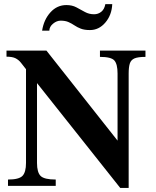

<svg xmlns="http://www.w3.org/2000/svg" viewBox="-20 -907 762 937"><path d="M566.9 10.3 160.6 -501.5V-111.8Q160.6 -65.4 178.5 -48.1Q196.3 -30.8 252 -30.8V0H19V-30.8Q72.3 -30.8 89.6 -48.6Q106.9 -66.4 106.9 -111.8V-569.3Q92.8 -587.4 82 -601.1Q71.3 -614.7 55.9 -622.6Q40.5 -630.4 11.7 -630.4V-660.2H206.5L553.7 -220.7V-548.3Q553.7 -594.2 538.1 -611.8Q522.5 -629.4 467.8 -629.4V-660.2H689.9V-629.4Q653.8 -629.4 636.5 -622.1Q619.1 -614.7 613.5 -596.9Q607.9 -579.1 607.9 -548.3V10.3ZM494.1 -886.7H527.8Q525.4 -833.5 494.1 -796.9Q462.9 -760.3 418.9 -760.3Q392.1 -760.3 374.5 -767.1Q356.9 -773.9 343.3 -783.2Q329.6 -792.5 314.2 -799.3Q298.8 -806.2 275.9 -806.2Q256.8 -806.2 239 -791.5Q221.2 -776.9 220.7 -757.3H185.5Q193.8 -811 226.1 -846.7Q258.3 -882.3 304.2 -882.3Q332 -882.3 353 -871.1Q374 -859.9 394.3 -848.6Q414.6 -837.4 439 -837.4Q459 -837.4 474.1 -849.4Q489.3 -861.3 494.1 -886.7Z"/></svg>

Font: Awami Nastaliq
Style: Bold
Weight: 700
Designer: Peter Martin, SIL International
Foundry: SIL International
Version: Version 3.100